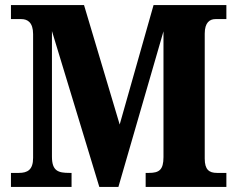

<svg xmlns="http://www.w3.org/2000/svg" viewBox="-20 -734 932 754"><path d="M23 0H261V-55H253C209 -55 184 -62 184 -119V-612L370 0H445L622 -611V-117C622 -67 605 -55 565 -55H552V0H869V-55H832C801 -55 784 -68 784 -111V-602C784 -646 804 -659 826 -659H869V-714H583L450 -245L310 -714H23V-659H64C88 -659 110 -646 110 -600V-114C110 -67 88 -55 54 -55H23Z"/></svg>

Font: Noto Serif Armenian SemiCondensed
Style: Bold
Weight: 700
Width: 4
Designer: Monotype Design Team
Foundry: Monotype Imaging Inc.
Version: Version 2.008